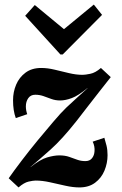

<svg xmlns="http://www.w3.org/2000/svg" viewBox="-20 -808 531 839"><path d="M61 11 18 -29Q41 -62 74.5 -106Q108 -150 145 -195Q182 -240 213 -276Q246 -315 270 -338Q294 -361 315.5 -380Q337 -399 363 -423H362Q322 -390 294 -379.5Q266 -369 243 -369Q222 -369 204.5 -375.5Q187 -382 170 -388Q153 -394 134 -394Q114 -394 103.5 -379Q93 -364 93 -343Q93 -326 99 -309L49 -292Q43 -308 40 -327.5Q37 -347 37 -370Q37 -406 50.5 -438Q64 -470 91.5 -490.5Q119 -511 160 -511Q188 -511 219 -503.5Q250 -496 281.5 -488.5Q313 -481 341 -481Q352 -481 374.5 -485.5Q397 -490 421 -511L464 -471Q439 -439 414 -407.5Q389 -376 364.5 -344Q340 -312 315 -280Q251 -199 201 -154.5Q151 -110 113 -78H114Q155 -111 185.5 -120Q216 -129 239 -129Q264 -129 282.5 -122.5Q301 -116 317.5 -110Q334 -104 353 -104Q372 -104 382 -116.5Q392 -129 393 -147Q394 -157 392 -168Q390 -179 385 -189L436 -206Q441 -190 445.5 -171.5Q450 -153 450 -130Q450 -95 436.5 -62.5Q423 -30 395.5 -9.5Q368 11 327 11Q299 11 265.5 3.5Q232 -4 198.5 -11.5Q165 -19 136 -19Q125 -19 105 -14.5Q85 -10 61 11ZM244 -570 90 -739 132 -786 259 -681H260L390 -788L426 -743L254 -570Z"/></svg>

Font: Lora
Style: Bold Italic
Weight: 700
Italic angle: -3°
Designer: Olga Karpushina, Alexei Vanyashin (Cyrillic)
Foundry: Cyreal
Version: Version 3.004